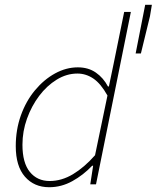

<svg xmlns="http://www.w3.org/2000/svg" viewBox="-20 -772 656 804"><path d="M186 12Q123 12 84.5 -32Q46 -76 46 -160Q46 -229 67.5 -289Q89 -349 126.5 -394Q164 -439 210.5 -464.5Q257 -490 306 -490Q350 -490 381.5 -468Q413 -446 432 -410H436L456 -506L500 -722H528L382 0H358L370 -78H366Q329 -39 283 -13.5Q237 12 186 12ZM188 -14Q238 -14 285.5 -42.5Q333 -71 378 -122L430 -372Q402 -422 371 -443Q340 -464 304 -464Q259 -464 217.5 -438.5Q176 -413 144 -370.5Q112 -328 93 -275Q74 -222 74 -166Q74 -90 105 -52Q136 -14 188 -14ZM548 -548 588 -752H616L608 -704L570 -548Z"/></svg>

Font: Source Sans 3 VF
Style: Italic
Weight: 200
Italic angle: -11°
Designer: Paul D. Hunt
Foundry: Adobe Systems Incorporated
Version: Version 3.042;hotconv 1.0.118;makeotfexe 2.5.65603